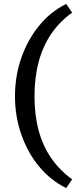

<svg xmlns="http://www.w3.org/2000/svg" viewBox="-20 -731 422 974"><path d="M316 223Q238 185 179.5 115Q121 45 88.5 -47.5Q56 -140 56 -242Q56 -346 88.5 -438.5Q121 -531 179.5 -602Q238 -673 316 -711L346 -667Q283 -622 240.5 -560Q198 -498 176.5 -418.5Q155 -339 155 -242Q155 -146 176.5 -67.5Q198 11 240.5 72Q283 133 346 179Z"/></svg>

Font: Ysabeau Infant SemiBold
Style: Regular
Weight: 600
Designer: Christian Thalmann (Catharsis Fonts)
Version: Version 2.002; featfreeze: ss01,ss02,lnum